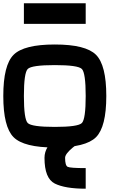

<svg xmlns="http://www.w3.org/2000/svg" viewBox="-20 -895 790 1165"><path d="M500 -312.5Q500 -453.1 476.6 -476.6Q453.1 -500 312.5 -500Q171.9 -500 148.4 -476.6Q125 -453.1 125 -312.5Q125 -171.9 148.4 -148.4Q171.9 -125 312.5 -125Q453.1 -125 476.6 -148.4Q500 -171.9 500 -312.5ZM625 -312.5Q625 -125 562.5 -62.5Q500 0 312.5 0Q125 0 62.5 -62.5Q0 -125 0 -312.5Q0 -500 62.5 -562.5Q125 -625 312.5 -625Q500 -625 562.5 -562.5Q625 -500 625 -312.5ZM250 62.5Q250 -7.8 328.1 -62.5Q375 -101.6 375 -125H500Q500 -54.7 421.9 0Q375 39.1 375 62.5Q375 109.4 390.6 117.2Q406.2 125 500 125V250Q375 250 312.5 218.8Q250 187.5 250 62.5ZM500 -875V-750H125V-875Z"/></svg>

Font: CraftyPE
Style: Regular
Weight: 400
Designer: Erek Butcher
Foundry: Haunted Coop
Version: Version 0.018;April 4, 2024;FontCreator 15.0.0.2962 64-bit